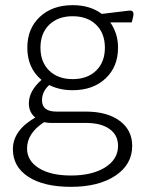

<svg xmlns="http://www.w3.org/2000/svg" viewBox="-20 -530 573 745"><path d="M199 -97H313Q396 -97 444.5 -61Q493 -25 493 36Q493 108 428 151.5Q363 195 255 195Q150 195 90 156Q30 117 30 49Q30 -24 117 -74Q92 -94 92 -129Q92 -177 141 -220Q86 -266 86 -345Q86 -419 134.5 -464.5Q183 -510 262 -510Q330 -510 375 -476L482 -489Q498 -490 498 -475Q498 -469 494 -454L491 -443H408Q422 -423 430 -398.5Q438 -374 438 -345Q438 -271 389.5 -225.5Q341 -180 262 -180Q211 -180 171 -200Q143 -175 143 -141Q143 -97 199 -97ZM313 -53H178Q164 -53 151 -56Q85 -13 85 46Q85 94 131 122.5Q177 151 255 151Q338 151 388 119.5Q438 88 438 36Q438 -6 405 -29.5Q372 -53 313 -53ZM387 -345Q387 -401 353 -434Q319 -467 262 -467Q205 -467 171 -434Q137 -401 137 -345Q137 -289 171 -256Q205 -223 262 -223Q319 -223 353 -256Q387 -289 387 -345Z"/></svg>

Font: Scope One
Style: Regular
Weight: 400
Designer: Dalton Maag Ltd
Foundry: Dalton Maag Ltd
Version: Version 1.001; ttfautohint (v1.4.1) -l 11 -r 50 -G 50 -x 14 